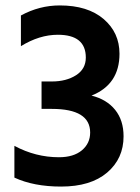

<svg xmlns="http://www.w3.org/2000/svg" viewBox="-20 -682 516 707"><path d="M435 -180Q435 -98 374.5 -46.5Q314 5 205 5Q104 5 33 -28V-145Q111 -103 197 -103Q251 -103 281.5 -128.5Q312 -154 312 -194Q312 -281 171 -281H133V-382H171Q224 -382 260 -405Q296 -428 296 -470Q296 -554 193 -554Q125 -554 57 -512V-625Q125 -662 200 -662Q303 -662 361.5 -612Q420 -562 420 -484Q420 -371 317 -330Q373 -316 404 -277.5Q435 -239 435 -180Z"/></svg>

Font: Hind Vadodara SemiBold
Style: Regular
Weight: 600
Designer: Hitesh Malaviya
Foundry: Indian Type Foundry
Version: Version 1.001;PS 1.0;hotconv 1.0.86;makeotf.lib2.5.63406; tt